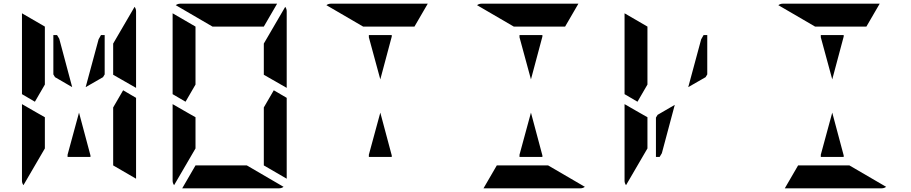

<svg xmlns="http://www.w3.org/2000/svg" viewBox="-20 -1020 4936 1040"><path d="M593 -698V-784L709 -983Q717 -972 717 -959V-544L593 -615ZM371 -548 278 -602 269 -617V-830H289L301 -810ZM647 -531 717 -490V-52L593 -124V-138V-170V-302V-396V-438ZM223 -302V-216L107 -17Q99 -28 99 -41V-456L158 -422L186 -406L223 -385ZM169 -469 99 -510V-948L223 -876V-698V-590V-562ZM470 -178V-170H346V-182L408 -410ZM444 -548 514 -807 527 -830H547V-617L538 -602Z M1409 -698V-784L1525 -983Q1533 -972 1533 -959V-544L1409 -615ZM1463 -531 1533 -490V-52L1409 -124V-138V-170V-302V-396V-438ZM1039 -302V-216L923 -17Q915 -28 915 -41V-456L974 -422L1002 -406L1039 -385ZM985 -469 915 -510V-948L1039 -876V-698V-590V-562ZM1131 -876 932 -992Q943 -1000 956 -1000H1162H1286H1481L1409 -876H1370H1286H1162ZM1317 -124 1516 -8Q1505 0 1492 0H1286H1162H967L1039 -124H1078H1162H1286Z M1978 -818V-830H2102V-822L2040 -590ZM1947 -876 1748 -992Q1759 -1000 1772 -1000H1978H2102H2297L2225 -876H2186H2102H1978ZM2102 -178V-170H1978V-182L2040 -410Z M2794 -818V-830H2918V-822L2856 -590ZM2763 -876 2564 -992Q2575 -1000 2588 -1000H2794H2918H3113L3041 -876H3002H2918H2794ZM2918 -178V-170H2794V-182L2856 -410ZM2949 -124 3148 -8Q3137 0 3124 0H2918H2794H2599L2671 -124H2710H2794H2918Z M3487 -302V-216L3371 -17Q3363 -28 3363 -41V-456L3422 -422L3450 -406L3487 -385ZM3433 -469 3363 -510V-948L3487 -876V-698V-590V-562ZM3635 -452 3565 -190 3553 -170H3533V-383L3542 -398ZM3708 -548 3778 -807 3791 -830H3811V-617L3802 -602Z M4426 -818V-830H4550V-822L4488 -590ZM4395 -876 4196 -992Q4207 -1000 4220 -1000H4426H4550H4745L4673 -876H4634H4550H4426ZM4550 -178V-170H4426V-182L4488 -410ZM4581 -124 4780 -8Q4769 0 4756 0H4550H4426H4231L4303 -124H4342H4426H4550Z"/></svg>

Font: DSEG14 Modern Mini
Style: Bold
Weight: 700
Designer: Keshikan(Twitter:@keshinomi_88pro)
Version: Version 0.46